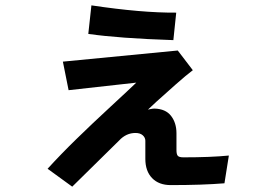

<svg xmlns="http://www.w3.org/2000/svg" viewBox="-20 -655 1040 723"><path d="M312.5 -527.3 324.2 -634.8Q513.7 -606.4 643.6 -607.4L632.8 -503.9Q427.7 -510.7 312.5 -527.3ZM159.2 -19.5Q210 -75.2 268.1 -131.8Q326.2 -188.5 397 -253.9Q467.8 -319.3 493.2 -343.8L238.3 -315.4L216.8 -422.9L649.4 -464.8L706.1 -390.6Q683.6 -374 641.6 -336.9Q599.6 -299.8 568.4 -271.5L537.1 -242.2L545.9 -244.1Q554.7 -246.1 561.5 -246.1Q603.5 -245.1 624 -218.8Q644.5 -192.4 644.5 -153.3V-89.8Q644.5 -74.2 649.4 -68.4Q654.3 -62.5 670.9 -62.5Q773.4 -62.5 841.8 -69.3L825.2 35.2Q743.2 42 623 42Q578.1 42 552.7 15.6Q527.3 -10.7 527.3 -56.6V-125Q527.3 -136.7 517.6 -145.5Q507.8 -154.3 490.2 -154.3Q455.1 -154.3 428.7 -126L252 47.9Z"/></svg>

Font: Gothic A1
Style: Bold
Weight: 700
Version: Version 2.50